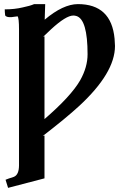

<svg xmlns="http://www.w3.org/2000/svg" viewBox="-20 -678 604 927"><path d="M334 -603Q298.8 -603 227.1 -537.1Q210 -521 188 -500L194.8 -502.9V-103Q322.8 -213.4 367.2 -290.5Q402.8 -354 402.8 -416Q402.8 -584 349.1 -600.6Q341.3 -603 334 -603ZM198.2 -658.2 195.8 -583Q284.2 -657.7 356 -658.2Q517.6 -658.2 533.2 -491.2Q534.7 -473.6 535.2 -456.1Q535.2 -325.7 361.3 -165.5Q298.8 -107.9 186 -21L194.8 -23.9V183.1L19 229L6.8 189.9L20.5 184.6Q25.9 183.1 27.8 182.1Q30.8 181.2 37.6 179.2Q44.4 177.2 46.9 175.8Q71.3 166 71.8 121.1V-536.1Q71.8 -591.3 64.9 -599.1Q59.6 -598.6 49.8 -597.2Q40 -595.7 35.2 -595.2Q9.8 -593.8 4.9 -604Q2.9 -620.1 2.9 -632.8Q50.3 -632.8 88.9 -642.1Q125 -649.4 145 -658.2Z"/></svg>

Font: Linux Libertine O
Style: Bold
Weight: 700
Designer: Philipp H. Poll
Foundry: Philipp H. Poll
Version: Version 5.0.0